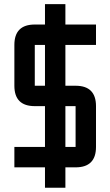

<svg xmlns="http://www.w3.org/2000/svg" viewBox="-20 -801 528 919"><path d="M439.5 -585.9H293V-390.6H341.8Q439.5 -390.6 439.5 -293V-97.7Q439.5 0 341.8 0H293V97.7H195.3V0H48.8V-97.7H195.3V-293H146.5Q48.8 -293 48.8 -390.6V-585.9Q48.8 -683.6 146.5 -683.6H195.3V-781.2H293V-683.6H439.5ZM195.3 -585.9H146.5V-390.6H195.3ZM341.8 -293H293V-97.7H341.8Z"/></svg>

Font: BabelStone Runic Short Twig
Style: Regular
Weight: 400
Designer: Andrew West
Foundry: BabelStone
Version: Version 3.003;March 14, 2022